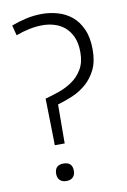

<svg xmlns="http://www.w3.org/2000/svg" viewBox="-85 -802 563 854"><g transform="rotate(-10 196.0 -375.5)"><path d="M121 -185 117 -377Q147 -385 180 -396.5Q213 -408 241 -427.5Q269 -447 287 -477.5Q305 -508 305 -553Q305 -595 292 -623.5Q279 -652 258.5 -669Q238 -686 212 -693.5Q186 -701 160 -701Q130 -701 99 -694.5Q68 -688 39 -677L27 -723Q58 -735 93.5 -743Q129 -751 166 -751Q202 -751 237 -741Q272 -731 299.5 -708.5Q327 -686 344 -648Q361 -610 361 -555Q361 -502 343 -465.5Q325 -429 296.5 -404.5Q268 -380 233.5 -365.5Q199 -351 167 -342L166 -185V-166H121ZM145 0Q126 0 115.5 -10.5Q105 -21 105 -39Q105 -79 145 -79Q185 -79 185 -39Q185 -21 174.5 -10.5Q164 0 145 0Z"/></g></svg>

Font: Encode Sans Compressed
Style: Light
Weight: 300
Designer: Pablo Impallari, Andres Torresi
Foundry: Pablo Impallari, Andres Torresi
Version: Version 1.000; ttfautohint (v1.00) -l 8 -r 50 -G 200 -x 14 -